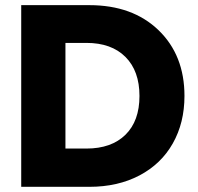

<svg xmlns="http://www.w3.org/2000/svg" viewBox="-20 -722 767 742"><path d="M325.2 -702.1Q492.2 -702.1 592.5 -605.5Q692.9 -508.8 692.9 -351.1Q692.9 -247.6 647.9 -168Q603 -88.4 519.3 -44.2Q435.5 0 325.2 0H62V-702.1ZM232.9 -147.9H314Q410.6 -147.9 464.8 -201.2Q519 -254.4 519 -351.1Q519 -447.8 464.8 -502Q410.6 -556.2 314 -556.2H232.9Z"/></svg>

Font: SVN-Poppins
Style: Bold
Weight: 700
Designer: Ninad Kale (Devanagari), Jonny Pinhorn (Latin)
Foundry: Indian Type Foundry
Version: Version 3.200;PS 1.000;hotconv 16.6.54;makeotf.lib2.5.65590